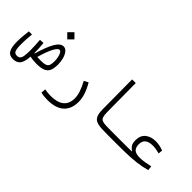

<svg xmlns="http://www.w3.org/2000/svg" viewBox="-9 -1416 2362 2362"><g transform="rotate(45 1172.0 -235.0)"><path d="M371.1 3.4Q339.8 3.4 312.3 0.5Q284.7 -2.4 260.7 -9.3Q253.9 87.9 222.7 127.4Q191.4 167 128.4 167Q63 167 37.1 121.1Q11.2 75.2 11.2 -17.6Q11.2 -64 15.4 -115.2Q19.5 -166.5 25.9 -213.4H80.1Q75.2 -164.6 72.5 -121.1Q69.8 -77.6 69.8 -34.2Q69.8 21 75.9 50.8Q82 80.6 95.7 92Q109.4 103.5 131.3 103.5Q159.2 103.5 175 90.1Q190.9 76.7 197.5 41Q204.1 5.4 204.1 -61.5Q204.1 -109.4 201.9 -147.2Q199.7 -185.1 195.8 -236.3L253.9 -239.7Q257.8 -190.9 260.3 -154.8Q262.7 -118.7 262.7 -75.2Q262.7 -73.2 262.7 -71.8Q265.6 -71.3 268.6 -70.3Q315.4 -231 361.1 -308.1Q406.7 -385.3 459.5 -385.3Q492.7 -385.3 517.3 -355.5Q542 -325.7 555.4 -278.6Q568.8 -231.4 568.8 -179.2Q568.8 -113.3 552 -73.2Q535.2 -33.2 492.4 -14.9Q449.7 3.4 371.1 3.4ZM321.3 -64Q349.6 -61.5 382.3 -61.5Q438.5 -61.5 465.6 -72.5Q492.7 -83.5 501.2 -108.9Q509.8 -134.3 509.8 -177.7Q509.8 -208.5 502.9 -241.7Q496.1 -274.9 483.4 -297.6Q470.7 -320.3 453.1 -320.3Q428.2 -320.3 394.5 -259.8Q360.8 -199.2 321.3 -64ZM429.7 -477.1 367.2 -539.6 429.7 -602.5 492.2 -539.6Z M783.7 222.7Q717.3 222.7 668 210L672.4 148.9Q699.7 153.8 722.2 156.5Q744.6 159.2 775.9 159.2Q890.6 159.2 949.7 111.8Q1008.8 64.5 1008.8 -31.2Q1008.8 -76.2 990.2 -133.5Q971.7 -190.9 933.6 -259.8L989.3 -289.6Q1072.8 -148.4 1072.8 -34.7Q1072.8 91.8 999.5 157.2Q926.3 222.7 783.7 222.7Z M1752 2Q1739.3 2 1726.8 2Q1714.4 2 1702.1 2Q1648.4 2 1598.6 1.7Q1548.8 1.5 1503.9 -0.5Q1447.3 -3.4 1412.6 -18.8Q1377.9 -34.2 1362.1 -71Q1346.2 -107.9 1345.7 -175.3L1341.8 -693.4H1405.3L1409.2 -197.3Q1409.7 -141.1 1418.7 -113.3Q1427.7 -85.4 1451.7 -75.7Q1475.6 -65.9 1519.5 -64.5Q1560.1 -63.5 1605.2 -63.2Q1650.4 -63 1707 -63Q1719.2 -63 1731.9 -63Q1744.6 -63 1757.8 -63Q1778.3 -63 1778.3 -33.7Q1778.3 2 1752 2Z M1749.5 2 1757.8 -63Q1767.6 -63 1776.9 -63Q1786.1 -63 1794.9 -63Q1848.1 -63 1888.2 -63.2Q1928.2 -63.5 1964.4 -64.5V-71.3Q1941.9 -82 1920.7 -109.6Q1899.4 -137.2 1899.4 -193.8Q1899.4 -278.3 1952.6 -320.3Q2005.9 -362.3 2086.9 -362.3Q2121.1 -362.3 2157.5 -354.5Q2193.8 -346.7 2221.7 -335L2216.3 -280.3Q2188 -287.6 2158.9 -293Q2129.9 -298.3 2099.1 -298.3Q1963.4 -298.3 1963.4 -187Q1963.4 -133.8 1991 -106Q2018.6 -78.1 2092.3 -78.1Q2124.5 -78.1 2168 -85Q2211.4 -91.8 2264.6 -103.5L2271 -44.9Q2190.4 -21.5 2103.8 -11.7Q2017.1 -2 1929.7 0Q1842.3 2 1759.3 2Q1752.9 2 1749.5 2Z"/></g></svg>

Font: Cascadia Mono PL Light
Style: Regular
Weight: 300
Monospace: yes
Designer: Aaron Bell
Foundry: Saja Typeworks
Version: Version 2404.023; ttfautohint (v1.8.4)